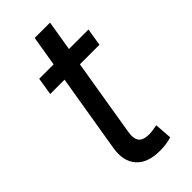

<svg xmlns="http://www.w3.org/2000/svg" viewBox="-220 -723 778 778"><g transform="rotate(-45 168.5 -334.5)"><path d="M337.4 -545.9 325.2 -470.7H43L55.2 -545.9ZM159.2 -675.8H247.1L158.7 -141.6Q152.3 -104 165 -87.6Q177.7 -71.3 211.4 -71.3Q219.7 -71.3 232.9 -73.2Q246.1 -75.2 257.3 -77.1L262.7 -2.9Q249.5 1.5 231.9 4.2Q214.4 6.8 196.3 6.8Q124.5 6.8 91.6 -30.8Q58.6 -68.4 69.3 -134.8Z"/></g></svg>

Font: Inter
Style: Italic
Weight: 400
Italic angle: -9.3988°
Designer: Rasmus Andersson
Foundry: rsms
Version: Version 4.001;git-66647c0bb